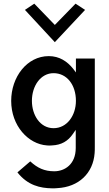

<svg xmlns="http://www.w3.org/2000/svg" viewBox="-20 -801 595 1047"><path d="M116 -747 279 -571 444 -747 392 -781 279 -665 167 -781ZM272 -102C199 -102 154 -173 154 -251C154 -333 202 -402 272 -402C345 -402 394 -338 394 -251C394 -172 346 -102 272 -102ZM246 -495C127 -495 41 -381 41 -251C41 -115 134 -15 236 -8C245 -7 254 -7 263 -8C315 -10 351 -32 377 -70L393 -93V6C393 95 333 133 276 133C222 133 184 115 145 79L75 139C131 210 199 225 264 226C273 226 284 226 292 225C410 219 488 143 496 34C497 22 497 12 497 0V-482H394V-406L379 -426C347 -466 304 -495 246 -495Z"/></svg>

Font: Bluebird
Style: LiNrw
Weight: 300
Designer: Jasper
Foundry: Cannot Into Space Fonts
Version: Version 0.98